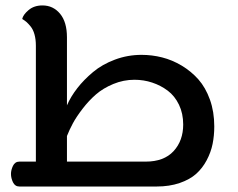

<svg xmlns="http://www.w3.org/2000/svg" viewBox="-20 -680 866 700"><path d="M496.1 -480Q534.2 -480 571 -470.7Q607.9 -461.4 642.6 -440.7Q677.2 -419.9 703.4 -390.4Q729.5 -360.8 745.4 -316.7Q761.2 -272.5 761.2 -219.2Q761.2 -185.5 755.1 -155.3Q749 -125 733.6 -95.9Q718.3 -66.9 695.1 -46.1Q671.9 -25.4 634.8 -12.7Q597.7 0 550.8 0H50.8Q34.7 0 27.3 -15.4Q20 -30.8 20 -45.9Q20 -60.1 27.3 -75.4Q34.7 -90.8 50.8 -90.8H110.8V-513.2Q110.8 -536.6 105.7 -554.7Q100.6 -572.8 91.3 -584Q82 -595.2 75.9 -600.3Q69.8 -605.5 61 -610.8Q64 -626 84 -643.1Q104 -660.2 134.8 -660.2Q173.8 -660.2 199 -629.9Q224.1 -599.6 224.1 -543.9V-295.9Q237.8 -327.6 261.7 -358.4Q285.6 -389.2 319.1 -417.2Q352.5 -445.3 398.9 -462.6Q445.3 -480 496.1 -480ZM511.2 -90.8Q577.6 -90.8 612.8 -128.9Q647.9 -167 647.9 -226.1Q647.9 -266.1 632.6 -298.1Q617.2 -330.1 591.6 -349.4Q565.9 -368.7 534.9 -378.9Q503.9 -389.2 470.2 -389.2Q430.2 -389.2 393.1 -373.8Q356 -358.4 329.8 -335.7Q303.7 -313 281 -283.4Q258.3 -253.9 245.6 -230.2Q232.9 -206.5 224.1 -184.1V-90.8Z"/></svg>

Font: El Messiri SemiBold
Style: Regular
Weight: 600
Designer: Mohamed Gaber
Foundry: Kief Type Foundry
Version: Version 2.007;PS 002.007;hotconv 1.0.88;makeotf.lib2.5.64775